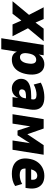

<svg xmlns="http://www.w3.org/2000/svg" viewBox="1102 -1700 729 3072"><g transform="rotate(90 1467.0 -164.5)"><path d="M-49 0 196 -296 197 -210 48 -498H236L305 -339H271L390 -498H591L352 -209L357 -298L511 0H323L248 -170H283L151 0Z M543 180 651 -498H816L802 -409H798Q815 -443 840 -465Q865 -487 895 -498Q925 -509 959 -509Q1021 -509 1061 -476Q1101 -443 1116 -384Q1131 -325 1121 -248Q1110 -167 1079 -108.5Q1048 -50 999 -19.5Q950 11 884 11Q832 11 799 -14.5Q766 -40 756 -83H761L719 180ZM847 -119Q875 -119 895 -135Q915 -151 929 -181Q943 -211 948 -255Q957 -316 941.5 -347.5Q926 -379 886 -379Q859 -379 838 -363.5Q817 -348 804 -317.5Q791 -287 785 -244Q776 -183 792 -151Q808 -119 847 -119Z M1347 11Q1299 11 1262 -12.5Q1225 -36 1206.5 -74.5Q1188 -113 1194 -158Q1200 -206 1232.5 -237Q1265 -268 1324.5 -283.5Q1384 -299 1473 -299H1536L1523 -215H1477Q1440 -215 1415.5 -210Q1391 -205 1378 -192.5Q1365 -180 1362 -158Q1358 -135 1372 -120Q1386 -105 1413 -105Q1434 -105 1452.5 -115.5Q1471 -126 1484.5 -145.5Q1498 -165 1502 -193L1521 -316Q1527 -352 1509 -368Q1491 -384 1448 -384Q1413 -384 1370.5 -373.5Q1328 -363 1284 -339L1254 -452Q1288 -471 1326.5 -483.5Q1365 -496 1406 -502.5Q1447 -509 1487 -509Q1564 -509 1611.5 -483.5Q1659 -458 1677 -408.5Q1695 -359 1684 -286L1638 0H1485L1500 -96H1501Q1486 -61 1463.5 -37Q1441 -13 1412 -1Q1383 11 1347 11Z M1759 0 1838 -498H1988L2079 -237L2254 -498H2407L2328 0H2179L2227 -307H2241L2096 -80H2020L1946 -307H1957L1909 0Z M2714 11Q2622 11 2564.5 -21.5Q2507 -54 2483 -113.5Q2459 -173 2470 -252Q2480 -333 2517.5 -390Q2555 -447 2614 -478Q2673 -509 2746 -509Q2820 -509 2868 -478Q2916 -447 2936 -389.5Q2956 -332 2944 -250L2938 -208H2608L2621 -298H2820L2805 -283Q2811 -323 2805.5 -347.5Q2800 -372 2784 -384Q2768 -396 2742 -396Q2714 -396 2692.5 -382Q2671 -368 2657 -340.5Q2643 -313 2636 -272L2631 -236Q2624 -195 2632 -168Q2640 -141 2665.5 -128Q2691 -115 2734 -115Q2769 -115 2807 -125.5Q2845 -136 2875 -154L2908 -42Q2865 -13 2815 -1Q2765 11 2714 11Z"/></g></svg>

Font: Nunito Sans 10pt SemiCondensed Black
Style: Italic
Weight: 900
Width: 4
Italic angle: -9°
Designer: Vernon Adams
Foundry: Vernon Adams
Version: Version 3.101;gftools[0.9.27]